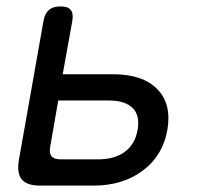

<svg xmlns="http://www.w3.org/2000/svg" viewBox="-20 -580 640 600"><path d="M105 0Q64 0 48 -19.5Q32 -39 39 -80L116 -515Q120 -538 133 -549Q146 -560 169 -560Q192 -560 201 -549Q210 -538 206 -515L176 -348H333Q426 -348 471.5 -301.5Q517 -255 503 -174Q489 -94 426.5 -47Q364 0 272 0ZM137 -122Q133 -102 141 -92Q149 -82 169 -82H286Q338 -82 370 -105.5Q402 -129 410 -174Q418 -219 394.5 -242.5Q371 -266 319 -266H162Z"/></svg>

Font: Maple Mono NL
Style: Italic
Weight: 400
Italic angle: -10°
Monospace: yes
Designer: subframe7536
Version: Version 7.000